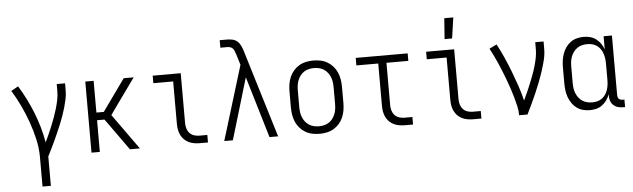

<svg xmlns="http://www.w3.org/2000/svg" viewBox="-55 -968 4610 1399"><g transform="rotate(-5 2250.0 -268.5)"><path d="M205 215V0Q205 -66 190 -131.5Q175 -197 153 -259.5Q131 -322 102.5 -382Q74 -442 39 -499L91 -528Q151 -431 193.5 -324Q236 -217 256 -104Q270 -133 283 -162.5Q296 -192 308 -221.5Q320 -251 331 -281Q342 -311 351 -342Q360 -373 366.5 -404.5Q373 -436 373 -468V-520H434V-468Q434 -437 427.5 -406Q421 -375 412.5 -345Q404 -315 393.5 -285.5Q383 -256 371 -227Q359 -198 346.5 -169.5Q334 -141 321 -112.5Q308 -84 294 -56Q280 -28 266 0V215Z M582 0V-520H643V-288H697L863 -520H936L806 -339L750 -260L936 0H863L719 -202L697 -232H643V0Z M1374 0Q1354 0 1333 -3.5Q1312 -7 1293.5 -16Q1275 -25 1260 -40Q1245 -55 1236 -74Q1227 -93 1223.5 -113.5Q1220 -134 1220 -155V-465H1075V-520H1280V-155Q1280 -135 1285.5 -116Q1291 -97 1304 -82.5Q1317 -68 1336 -61.5Q1355 -55 1374 -55H1434V0Z M1553 0 1719 -543 1693 -628 1692 -629Q1689 -639 1685 -649Q1681 -659 1673.5 -666.5Q1666 -674 1655.5 -677Q1645 -680 1635 -680H1584V-735H1635Q1655 -735 1675.5 -731Q1696 -727 1711.5 -714Q1727 -701 1736 -682Q1745 -663 1751 -644L1757 -624L1947 0H1884L1750 -449L1616 0Z M2250 8Q2223 8 2196.5 2.5Q2170 -3 2147 -16.5Q2124 -30 2106 -50.5Q2088 -71 2077.5 -95.5Q2067 -120 2062.5 -146.5Q2058 -173 2058 -200V-320Q2058 -347 2062.5 -373.5Q2067 -400 2077.5 -424.5Q2088 -449 2106 -469.5Q2124 -490 2147 -503.5Q2170 -517 2196.5 -522.5Q2223 -528 2250 -528Q2277 -528 2303.5 -522.5Q2330 -517 2353 -503.5Q2376 -490 2394 -469.5Q2412 -449 2422.5 -424.5Q2433 -400 2437.5 -373.5Q2442 -347 2442 -320V-200Q2442 -173 2437.5 -146.5Q2433 -120 2422.5 -95.5Q2412 -71 2394 -50.5Q2376 -30 2353 -16.5Q2330 -3 2303.5 2.5Q2277 8 2250 8ZM2250 -47Q2269 -47 2288 -51.5Q2307 -56 2323 -66.5Q2339 -77 2350.5 -92.5Q2362 -108 2369 -125.5Q2376 -143 2378.5 -162Q2381 -181 2381 -200V-320Q2381 -339 2378.5 -358Q2376 -377 2369 -394.5Q2362 -412 2350.5 -427.5Q2339 -443 2323 -453.5Q2307 -464 2288 -468.5Q2269 -473 2250 -473Q2231 -473 2212 -468.5Q2193 -464 2177 -453.5Q2161 -443 2149.5 -427.5Q2138 -412 2131 -394.5Q2124 -377 2121.5 -358Q2119 -339 2119 -320V-200Q2119 -181 2121.5 -162Q2124 -143 2131 -125.5Q2138 -108 2149.5 -92.5Q2161 -77 2177 -66.5Q2193 -56 2212 -51.5Q2231 -47 2250 -47Z M2874 0Q2854 0 2833 -3.5Q2812 -7 2793.5 -16Q2775 -25 2760 -40Q2745 -55 2736 -74Q2727 -93 2723.5 -113.5Q2720 -134 2720 -155V-465H2560V-520H2940V-465H2780V-155Q2780 -135 2785.5 -116Q2791 -97 2804 -82.5Q2817 -68 2836 -61.5Q2855 -55 2874 -55H2934V0Z M3217 -600 3228 -752H3294L3272 -600ZM3374 0Q3354 0 3333 -3.5Q3312 -7 3293.5 -16Q3275 -25 3260 -40Q3245 -55 3236 -74Q3227 -93 3223.5 -113.5Q3220 -134 3220 -155V-465H3075V-520H3280V-155Q3280 -135 3285.5 -116Q3291 -97 3304 -82.5Q3317 -68 3336 -61.5Q3355 -55 3374 -55H3434V0Z M3710 0Q3710 -33 3702.5 -66Q3695 -99 3686 -131Q3677 -163 3666.5 -194.5Q3656 -226 3644.5 -257.5Q3633 -289 3620.5 -320Q3608 -351 3595 -381.5Q3582 -412 3567.5 -442Q3553 -472 3537 -502L3591 -528Q3618 -478 3641 -426Q3664 -374 3684.5 -320.5Q3705 -267 3723.5 -213Q3742 -159 3755 -104Q3769 -133 3782 -162Q3795 -191 3807 -221Q3819 -251 3830.5 -281Q3842 -311 3851 -342Q3860 -373 3866.5 -404.5Q3873 -436 3873 -468V-520H3934V-468Q3934 -426 3924 -385.5Q3914 -345 3901 -305.5Q3888 -266 3873 -227.5Q3858 -189 3841.5 -150.5Q3825 -112 3807 -74.5Q3789 -37 3771 0Z M4227 8Q4201 8 4176.5 1.5Q4152 -5 4131.5 -20Q4111 -35 4096.5 -56Q4082 -77 4073.5 -100.5Q4065 -124 4061.5 -149.5Q4058 -175 4058 -200V-320Q4058 -345 4061.5 -370.5Q4065 -396 4073.5 -419.5Q4082 -443 4096.5 -464Q4111 -485 4131.5 -500Q4152 -515 4176.5 -521.5Q4201 -528 4227 -528Q4251 -528 4274.5 -522Q4298 -516 4317.5 -501.5Q4337 -487 4351 -467Q4365 -447 4373 -424V-520H4434V-84Q4434 -76 4436 -69Q4438 -62 4443 -57Q4448 -52 4455.5 -49.5Q4463 -47 4470 -47H4484V8H4470Q4451 8 4432.5 3Q4414 -2 4399.5 -15Q4385 -28 4379 -46.5Q4373 -65 4373 -84V-96Q4365 -73 4351 -53Q4337 -33 4317.5 -18.5Q4298 -4 4274.5 2Q4251 8 4227 8ZM4249 -47Q4268 -47 4286 -51.5Q4304 -56 4319.5 -67Q4335 -78 4345.5 -93.5Q4356 -109 4362 -126.5Q4368 -144 4370.5 -162.5Q4373 -181 4373 -200V-320Q4373 -339 4370.5 -357.5Q4368 -376 4362 -393.5Q4356 -411 4345.5 -426.5Q4335 -442 4319.5 -453Q4304 -464 4286 -468.5Q4268 -473 4249 -473Q4230 -473 4211.5 -468.5Q4193 -464 4177 -453.5Q4161 -443 4149.5 -427.5Q4138 -412 4131 -394.5Q4124 -377 4121.5 -358Q4119 -339 4119 -320V-200Q4119 -181 4121.5 -162Q4124 -143 4131 -125.5Q4138 -108 4149.5 -92.5Q4161 -77 4177 -66.5Q4193 -56 4211.5 -51.5Q4230 -47 4249 -47Z"/></g></svg>

Font: Iosevka SS18 Light
Style: Regular
Weight: 300
Monospace: yes
Designer: Belleve Invis
Foundry: Belleve Invis
Version: Version 25.1.1; ttfautohint (v1.8.4)